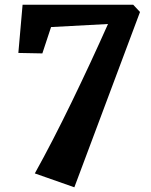

<svg xmlns="http://www.w3.org/2000/svg" viewBox="-20 -632 642 816"><path d="M439 -530 197 -517 160 -405 58 -407 76 -612H546L575 -581L296 164L128 105Q203 -30 284.5 -198Q366 -366 439 -530Z"/></svg>

Font: Martel Heavy
Style: Regular
Weight: 900
Designer: Dan Reynolds
Foundry: Dan Reynolds
Version: Version 1.001; ttfautohint (v1.1) -l 5 -r 5 -G 72 -x 0 -D la